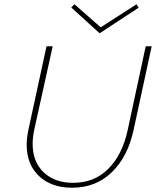

<svg xmlns="http://www.w3.org/2000/svg" viewBox="-20 -875 733 900"><path d="M105 -197Q105 -226 113 -266L198 -658H227L141 -269Q133 -231 133 -202Q133 -116 185 -67Q237 -18 323 -18Q422 -18 487.5 -83.5Q553 -149 578 -263L663 -658H691L606 -265Q579 -140 504 -67.5Q429 5 318 5Q221 5 163 -49.5Q105 -104 105 -197ZM630 -839 447 -719 314 -840 329 -855 452 -747 620 -855Z"/></svg>

Font: Ysabeau Extralight
Style: Italic
Weight: 200
Italic angle: -12°
Designer: Christian Thalmann (Catharsis Fonts)
Version: Version 0.003